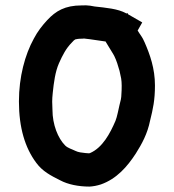

<svg xmlns="http://www.w3.org/2000/svg" viewBox="-20 -706 643 710"><path d="M370 -553 384 -530C391.9 -516.1 396.5 -510.9 403 -498C410.2 -483.7 417.2 -461.9 422 -444L428 -416C429.3 -408 430 -399 430 -389C430 -377 429.7 -367 429 -359C429 -343.6 425.5 -330.9 422 -318C418.3 -303 413.2 -273.9 407 -259C387.1 -212.6 359.1 -159.8 313 -140C311.7 -140 310.7 -139.7 310 -139C305.3 -139.7 300.7 -140 296 -140C282.8 -141.3 269.2 -142.9 259 -148C246.1 -154.5 230.8 -158.2 221 -168C194.3 -194.7 174 -245.3 174 -300C173.3 -310.7 173 -320.7 173 -330C173 -339.3 173.7 -350 175 -362C179.1 -401.3 184.1 -440.1 198 -472C211.1 -501.5 224.6 -527.6 245 -548C249.4 -553.1 256.2 -561 262 -561C264 -561.7 265.7 -562 267 -562C271.7 -562.7 277.7 -563 285 -563C289.7 -563.7 293 -563.7 295 -563L312 -561C328 -559 350.5 -555.1 367 -553ZM448 -656C447.3 -656.7 446.8 -657 446.5 -657H446C416.4 -673.7 371.1 -677.4 330 -682L313 -685C303.7 -686.3 293.3 -686.7 282 -686C219.8 -686 186.3 -665.2 155 -632C136.3 -611.7 119.1 -590 105 -563C72.2 -503.4 50 -421.4 50 -331C50 -234 72.6 -159.2 114 -104C137.2 -72.4 167.2 -56.9 203 -39C230.9 -24.1 269.8 -16 311 -16C324.3 -16.7 338.3 -19.3 353 -24C411.2 -44.4 450.6 -89.6 482 -138C504.8 -174 525.3 -211.5 535 -260C545.8 -303.3 553 -335.6 553 -390C553 -452.5 534.6 -504.2 515 -549C506 -570.3 499.6 -575.3 489 -593L506 -623L454 -653L451 -658Z"/></svg>

Font: Tape
Style: Regular
Weight: 500
Foundry: Cannot Into Space Fonts
Version: Version 0.97